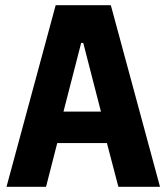

<svg xmlns="http://www.w3.org/2000/svg" viewBox="-20 -718 640 738"><path d="M435 0 391 -168H200L157 0H5L194 -698H406L595 0ZM300 -553H292L224 -289H368Z"/></svg>

Font: iA Writer Duo V
Style: Regular
Weight: 400
Designer: Mike Abbink, Paul van der Laan, Pieter van Rosmalen, Oliver Reichenstein
Foundry: Information Architects Inc.
Version: Version 2.000